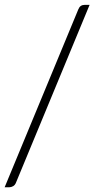

<svg xmlns="http://www.w3.org/2000/svg" viewBox="-22 -748 399 810"><path d="M45.4 22.5Q41.5 32.7 33.4 37.4Q25.4 42 17.1 42H-2.4L308.6 -709Q315.9 -727.5 335.4 -727.5H356Z"/></svg>

Font: Kantumruy Light
Style: Regular
Weight: 300
Foundry: Sovichet Tep
Version: Version 1.3000